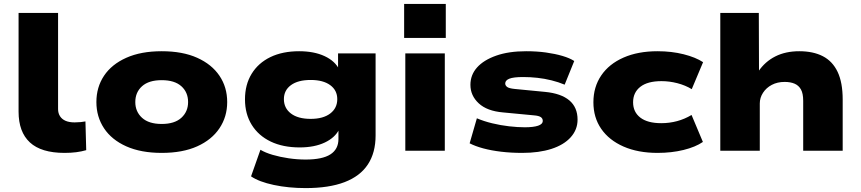

<svg xmlns="http://www.w3.org/2000/svg" viewBox="-20 -771 4403 982"><path d="M310 11Q191 11 133 -42.5Q75 -96 75 -200V-705H277V-213Q277 -192 287 -176.5Q297 -161 315.5 -153Q334 -145 362 -145Q377 -145 392.5 -146.5Q408 -148 417 -150L421 -3Q397 4 370 7.5Q343 11 310 11Z M807 11Q701 11 626 -22.5Q551 -56 512 -115Q473 -174 473 -249Q473 -325 512 -383.5Q551 -442 626 -475.5Q701 -509 807 -509Q914 -509 988.5 -475.5Q1063 -442 1102.5 -383.5Q1142 -325 1142 -249Q1142 -174 1102.5 -115Q1063 -56 988.5 -22.5Q914 11 807 11ZM807 -137Q873 -137 907.5 -168.5Q942 -200 942 -249Q942 -299 907.5 -330Q873 -361 807 -361Q741 -361 706.5 -330Q672 -299 672 -249Q672 -200 706.5 -168.5Q741 -137 807 -137Z M1543 191Q1456 191 1380.5 175Q1305 159 1264 131L1312 -5Q1337 10 1374.5 21Q1412 32 1456 38.5Q1500 45 1543 45Q1629 45 1670 18.5Q1711 -8 1711 -60V-110H1715Q1694 -67 1641 -42Q1588 -17 1513 -17Q1427 -17 1364.5 -47Q1302 -77 1267.5 -132.5Q1233 -188 1233 -263Q1233 -338 1267 -393.5Q1301 -449 1363 -479Q1425 -509 1510 -509Q1586 -509 1640 -484Q1694 -459 1716 -414H1709V-498H1901V-78Q1901 10 1861.5 70Q1822 130 1742.5 160.5Q1663 191 1543 191ZM1569 -163Q1633 -163 1669 -190.5Q1705 -218 1705 -264Q1705 -309 1669 -335.5Q1633 -362 1569 -362Q1504 -362 1468 -335.5Q1432 -309 1432 -264Q1432 -218 1468 -190.5Q1504 -163 1569 -163Z M2047 -577V-751H2260V-577ZM2053 0V-498H2255V0Z M2651 11Q2594 11 2543.5 5Q2493 -1 2452 -12Q2411 -23 2382 -38L2419 -166Q2454 -151 2497 -140.5Q2540 -130 2584 -125Q2628 -120 2664 -120Q2708 -120 2732 -128Q2756 -136 2756 -153Q2756 -165 2746 -172Q2736 -179 2711 -181L2553 -196Q2471 -203 2428.5 -242.5Q2386 -282 2386 -337Q2386 -388 2420 -426Q2454 -464 2518 -486.5Q2582 -509 2671 -509Q2726 -509 2772.5 -502.5Q2819 -496 2856.5 -485Q2894 -474 2917 -459L2868 -338Q2837 -351 2801 -360Q2765 -369 2728.5 -373Q2692 -377 2656 -377Q2606 -377 2585 -368.5Q2564 -360 2564 -344Q2564 -334 2573.5 -326.5Q2583 -319 2613 -316L2768 -301Q2850 -293 2892 -257.5Q2934 -222 2934 -159Q2934 -108 2899 -69Q2864 -30 2800.5 -9.5Q2737 11 2651 11Z M3343 11Q3243 11 3169 -21.5Q3095 -54 3055 -112Q3015 -170 3015 -248Q3015 -326 3055 -385Q3095 -444 3169 -476.5Q3243 -509 3343 -509Q3415 -509 3476.5 -493.5Q3538 -478 3576 -453L3518 -315Q3485 -335 3444.5 -345.5Q3404 -356 3363 -356Q3292 -356 3255 -327Q3218 -298 3218 -248Q3218 -198 3255 -169.5Q3292 -141 3362 -141Q3404 -141 3443 -151.5Q3482 -162 3517 -183L3575 -45Q3537 -19 3476 -4Q3415 11 3343 11Z M3664 0V-705H3861L3862 -406H3859Q3893 -456 3945.5 -482.5Q3998 -509 4068 -509Q4139 -509 4188.5 -483.5Q4238 -458 4264 -403.5Q4290 -349 4290 -262V0H4088V-255Q4088 -293 4076.5 -313.5Q4065 -334 4044 -343Q4023 -352 3993 -352Q3956 -352 3927.5 -337Q3899 -322 3882.5 -296.5Q3866 -271 3866 -242V0Z"/></svg>

Font: Nunito Sans 10pt Expanded Black
Style: Regular
Weight: 900
Width: 7
Designer: Vernon Adams
Foundry: Vernon Adams
Version: Version 3.101;gftools[0.9.27]